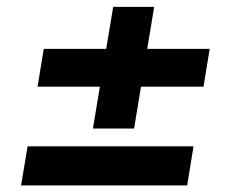

<svg xmlns="http://www.w3.org/2000/svg" viewBox="-20 -582 700 574"><path d="M43 -27.8 62.5 -144.5H558.6L539.6 -27.8ZM92.3 -322.8 110.8 -436H606.9L588.4 -322.8ZM257.8 -197.8 318.4 -561.5H440.9L380.9 -197.8Z"/></svg>

Font: Inter 28pt
Style: Bold Italic
Weight: 700
Italic angle: -9.3988°
Designer: Rasmus Andersson
Foundry: rsms
Version: Version 4.001;git-66647c0bb